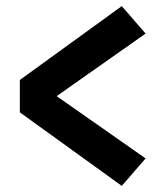

<svg xmlns="http://www.w3.org/2000/svg" viewBox="-20 -637 542 629"><path d="M379 -617 457 -527 130 -297V-347L457 -118L379 -28L45 -269V-375Z"/></svg>

Font: Karla ExtraLight
Style: Bold
Weight: 700
Version: Version 2.001